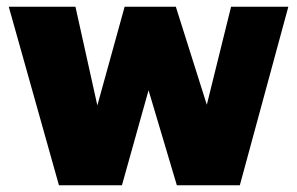

<svg xmlns="http://www.w3.org/2000/svg" viewBox="-20 -550 882 570"><path d="M155 0 6 -530H204L269 -237L350 -530H502L594 -239L666 -530H836L692 0H505L421 -282L342 0Z"/></svg>

Font: Golos Text ExtraBold
Style: Regular
Weight: 800
Designer: A.Korolkova, Vitaly Kuzmin
Foundry: ParaType Ltd
Version: Version 2.004